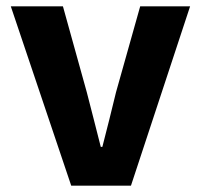

<svg xmlns="http://www.w3.org/2000/svg" viewBox="-20 -584 631 604"><path d="M204 0 14 -564H178L253 -294Q264 -252 275 -208.5Q286 -165 297 -122H302Q313 -165 324 -208.5Q335 -252 345 -294L421 -564H578L392 0Z"/></svg>

Font: Noto Sans TC Thin ExtraBold
Style: Regular
Weight: 800
Version: Version 2.004-H2;hotconv 1.0.118;makeotfexe 2.5.65603